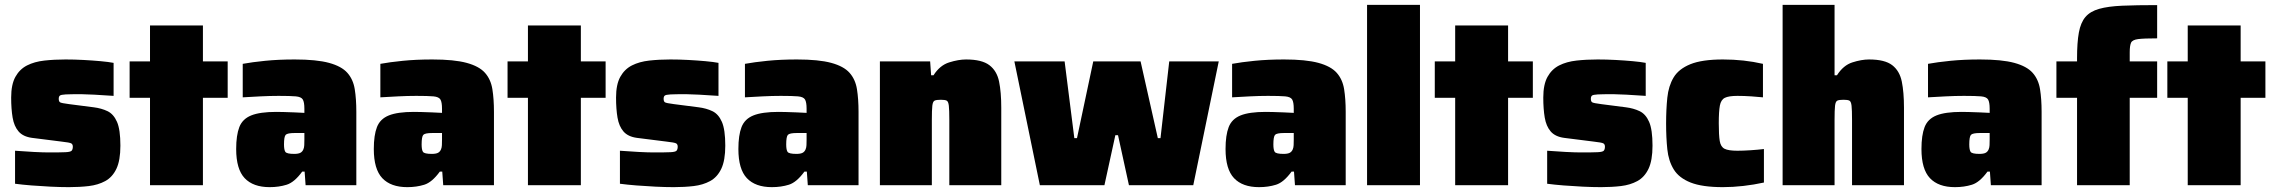

<svg xmlns="http://www.w3.org/2000/svg" viewBox="-20 -763 9370 791"><path d="M264 8Q229 8 188.5 6Q148 4 110 1Q72 -2 42 -6V-142Q80 -139 119 -137Q158 -135 181 -135Q230 -135 250.5 -136Q271 -137 275.5 -142.5Q280 -148 280 -159Q280 -168 274 -172Q268 -176 231 -180L112 -195Q75 -200 56.5 -221.5Q38 -243 32 -278.5Q26 -314 26 -361Q26 -415 43.5 -446.5Q61 -478 91.5 -493.5Q122 -509 163 -513.5Q204 -518 250 -518Q286 -518 323.5 -516Q361 -514 394 -511Q427 -508 448 -504V-368Q406 -371 368 -373Q330 -375 314 -375Q270 -375 250.5 -374Q231 -373 226.5 -369Q222 -365 222 -356Q222 -345 227.5 -341.5Q233 -338 265 -334L366 -321Q398 -317 423 -305Q448 -293 462 -261Q476 -229 476 -163Q476 -102 459.5 -67.5Q443 -33 413.5 -17Q384 -1 346 3.5Q308 8 264 8Z M598 0V-360H514V-510H598V-658H816V-510H918V-360H816V0Z M1091 8Q1023 8 988 -29Q953 -66 953 -149Q953 -206 966 -239.5Q979 -273 1015 -287.5Q1051 -302 1118 -302Q1129 -302 1149 -301.5Q1169 -301 1192.5 -300Q1216 -299 1234 -298V-315Q1234 -342 1227.5 -353Q1221 -364 1198.5 -366Q1176 -368 1128 -368Q1092 -368 1053 -366Q1014 -364 980 -362V-500Q1018 -507 1072.5 -512.5Q1127 -518 1194 -518Q1284 -518 1335.5 -504Q1387 -490 1411 -463Q1435 -436 1441.5 -395.5Q1448 -355 1448 -302V0H1239L1235 -56H1225Q1193 -12 1161 -2Q1129 8 1091 8ZM1192 -129Q1209 -129 1217.5 -133.5Q1226 -138 1230 -148Q1233 -155 1233.5 -165Q1234 -175 1234 -188V-215H1194Q1164 -215 1157 -207.5Q1150 -200 1150 -168Q1150 -146 1155.5 -137.5Q1161 -129 1192 -129Z M1658 8Q1590 8 1555 -29Q1520 -66 1520 -149Q1520 -206 1533 -239.5Q1546 -273 1582 -287.5Q1618 -302 1685 -302Q1696 -302 1716 -301.5Q1736 -301 1759.5 -300Q1783 -299 1801 -298V-315Q1801 -342 1794.5 -353Q1788 -364 1765.5 -366Q1743 -368 1695 -368Q1659 -368 1620 -366Q1581 -364 1547 -362V-500Q1585 -507 1639.5 -512.5Q1694 -518 1761 -518Q1851 -518 1902.5 -504Q1954 -490 1978 -463Q2002 -436 2008.5 -395.5Q2015 -355 2015 -302V0H1806L1802 -56H1792Q1760 -12 1728 -2Q1696 8 1658 8ZM1759 -129Q1776 -129 1784.5 -133.5Q1793 -138 1797 -148Q1800 -155 1800.5 -165Q1801 -175 1801 -188V-215H1761Q1731 -215 1724 -207.5Q1717 -200 1717 -168Q1717 -146 1722.5 -137.5Q1728 -129 1759 -129Z M2155 0V-360H2071V-510H2155V-658H2373V-510H2475V-360H2373V0Z M2756 8Q2721 8 2680.5 6Q2640 4 2602 1Q2564 -2 2534 -6V-142Q2572 -139 2611 -137Q2650 -135 2673 -135Q2722 -135 2742.5 -136Q2763 -137 2767.5 -142.5Q2772 -148 2772 -159Q2772 -168 2766 -172Q2760 -176 2723 -180L2604 -195Q2567 -200 2548.5 -221.5Q2530 -243 2524 -278.5Q2518 -314 2518 -361Q2518 -415 2535.5 -446.5Q2553 -478 2583.5 -493.5Q2614 -509 2655 -513.5Q2696 -518 2742 -518Q2778 -518 2815.5 -516Q2853 -514 2886 -511Q2919 -508 2940 -504V-368Q2898 -371 2860 -373Q2822 -375 2806 -375Q2762 -375 2742.5 -374Q2723 -373 2718.5 -369Q2714 -365 2714 -356Q2714 -345 2719.5 -341.5Q2725 -338 2757 -334L2858 -321Q2890 -317 2915 -305Q2940 -293 2954 -261Q2968 -229 2968 -163Q2968 -102 2951.5 -67.5Q2935 -33 2905.5 -17Q2876 -1 2838 3.5Q2800 8 2756 8Z M3160 8Q3092 8 3057 -29Q3022 -66 3022 -149Q3022 -206 3035 -239.5Q3048 -273 3084 -287.5Q3120 -302 3187 -302Q3198 -302 3218 -301.5Q3238 -301 3261.5 -300Q3285 -299 3303 -298V-315Q3303 -342 3296.5 -353Q3290 -364 3267.5 -366Q3245 -368 3197 -368Q3161 -368 3122 -366Q3083 -364 3049 -362V-500Q3087 -507 3141.5 -512.5Q3196 -518 3263 -518Q3353 -518 3404.5 -504Q3456 -490 3480 -463Q3504 -436 3510.5 -395.5Q3517 -355 3517 -302V0H3308L3304 -56H3294Q3262 -12 3230 -2Q3198 8 3160 8ZM3261 -129Q3278 -129 3286.5 -133.5Q3295 -138 3299 -148Q3302 -155 3302.5 -165Q3303 -175 3303 -188V-215H3263Q3233 -215 3226 -207.5Q3219 -200 3219 -168Q3219 -146 3224.5 -137.5Q3230 -129 3261 -129Z M3605 0V-510H3812L3816 -453H3826Q3852 -494 3890.5 -506Q3929 -518 3960 -518Q4025 -518 4056 -494.5Q4087 -471 4096 -427Q4105 -383 4105 -319V0H3891V-269Q3891 -310 3889 -327.5Q3887 -345 3880 -348.5Q3873 -352 3856 -352Q3838 -352 3830.5 -348.5Q3823 -345 3821 -327.5Q3819 -310 3819 -269V0Z M4264 0 4159 -510H4366L4406 -194H4417L4484 -510H4679L4750 -194H4761L4797 -510H5001L4896 0H4631L4586 -206H4575L4530 0Z M5167 8Q5099 8 5064 -29Q5029 -66 5029 -149Q5029 -206 5042 -239.5Q5055 -273 5091 -287.5Q5127 -302 5194 -302Q5205 -302 5225 -301.5Q5245 -301 5268.5 -300Q5292 -299 5310 -298V-315Q5310 -342 5303.5 -353Q5297 -364 5274.5 -366Q5252 -368 5204 -368Q5168 -368 5129 -366Q5090 -364 5056 -362V-500Q5094 -507 5148.5 -512.5Q5203 -518 5270 -518Q5360 -518 5411.5 -504Q5463 -490 5487 -463Q5511 -436 5517.5 -395.5Q5524 -355 5524 -302V0H5315L5311 -56H5301Q5269 -12 5237 -2Q5205 8 5167 8ZM5268 -129Q5285 -129 5293.5 -133.5Q5302 -138 5306 -148Q5309 -155 5309.5 -165Q5310 -175 5310 -188V-215H5270Q5240 -215 5233 -207.5Q5226 -200 5226 -168Q5226 -146 5231.5 -137.5Q5237 -129 5268 -129Z M5612 0V-743H5830V0Z M5975 0V-360H5891V-510H5975V-658H6193V-510H6295V-360H6193V0Z M6576 8Q6541 8 6500.5 6Q6460 4 6422 1Q6384 -2 6354 -6V-142Q6392 -139 6431 -137Q6470 -135 6493 -135Q6542 -135 6562.5 -136Q6583 -137 6587.5 -142.5Q6592 -148 6592 -159Q6592 -168 6586 -172Q6580 -176 6543 -180L6424 -195Q6387 -200 6368.5 -221.5Q6350 -243 6344 -278.5Q6338 -314 6338 -361Q6338 -415 6355.5 -446.5Q6373 -478 6403.5 -493.5Q6434 -509 6475 -513.5Q6516 -518 6562 -518Q6598 -518 6635.5 -516Q6673 -514 6706 -511Q6739 -508 6760 -504V-368Q6718 -371 6680 -373Q6642 -375 6626 -375Q6582 -375 6562.5 -374Q6543 -373 6538.5 -369Q6534 -365 6534 -356Q6534 -345 6539.5 -341.5Q6545 -338 6577 -334L6678 -321Q6710 -317 6735 -305Q6760 -293 6774 -261Q6788 -229 6788 -163Q6788 -102 6771.5 -67.5Q6755 -33 6725.5 -17Q6696 -1 6658 3.5Q6620 8 6576 8Z M7078 8Q6993 8 6945 -11Q6897 -30 6875.5 -65Q6854 -100 6849 -148Q6844 -196 6844 -254Q6844 -312 6849 -360.5Q6854 -409 6875 -444Q6896 -479 6944 -498.5Q6992 -518 7078 -518Q7165 -518 7243 -500V-362Q7225 -364 7195 -366Q7165 -368 7138 -368Q7102 -368 7086 -360Q7070 -352 7065.5 -328Q7061 -304 7061 -255Q7061 -206 7065 -182Q7069 -158 7085 -150Q7101 -142 7138 -142Q7161 -142 7191.5 -144Q7222 -146 7247 -149V-11Q7206 -2 7162.5 3Q7119 8 7078 8Z M7324 0V-743H7538V-453H7548Q7574 -494 7611.5 -506Q7649 -518 7680 -518Q7745 -518 7775.5 -494.5Q7806 -471 7815 -427Q7824 -383 7824 -319V0H7610V-269Q7610 -310 7608 -327.5Q7606 -345 7599 -348.5Q7592 -352 7575 -352Q7557 -352 7549.5 -348.5Q7542 -345 7540 -327.5Q7538 -310 7538 -269V0Z M8034 8Q7966 8 7931 -29Q7896 -66 7896 -149Q7896 -206 7909 -239.5Q7922 -273 7958 -287.5Q7994 -302 8061 -302Q8072 -302 8092 -301.5Q8112 -301 8135.5 -300Q8159 -299 8177 -298V-315Q8177 -342 8170.5 -353Q8164 -364 8141.5 -366Q8119 -368 8071 -368Q8035 -368 7996 -366Q7957 -364 7923 -362V-500Q7961 -507 8015.5 -512.5Q8070 -518 8137 -518Q8227 -518 8278.5 -504Q8330 -490 8354 -463Q8378 -436 8384.5 -395.5Q8391 -355 8391 -302V0H8182L8178 -56H8168Q8136 -12 8104 -2Q8072 8 8034 8ZM8135 -129Q8152 -129 8160.5 -133.5Q8169 -138 8173 -148Q8176 -155 8176.5 -165Q8177 -175 8177 -188V-215H8137Q8107 -215 8100 -207.5Q8093 -200 8093 -168Q8093 -146 8098.5 -137.5Q8104 -129 8135 -129Z M8537 0V-360H8452V-510H8537V-523Q8537 -588 8544.5 -629Q8552 -670 8571.5 -693Q8591 -716 8628 -726.5Q8665 -737 8723.5 -739.5Q8782 -742 8867 -742V-605Q8813 -605 8789 -602Q8765 -599 8759.5 -587Q8754 -575 8754 -547V-510H8867V-360H8754V0Z M8993 0V-360H8909V-510H8993V-658H9211V-510H9313V-360H9211V0Z"/></svg>

Font: Saira Black
Style: Regular
Weight: 900
Designer: Hector Gatti with collaboration of the Omnibus-Type team
Foundry: Omnibus-Type
Version: Version 1.100; ttfautohint (v1.8.3)